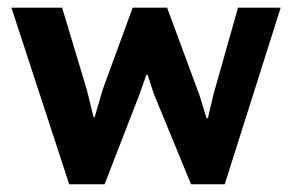

<svg xmlns="http://www.w3.org/2000/svg" viewBox="-20 -477 762 501"><path d="M416 -457 500 -230 519 -168.5H522.5L537.1 -231L601.1 -457H712.4L566.4 3.9H478.5L381.3 -232.4L365.2 -281.7H361.8L344.2 -231.4L252.9 3.9H160.6L9.8 -457H142.1L207 -241.2L224.1 -171.4H227.1L247.6 -242.2L326.2 -457Z"/></svg>

Font: PT Astra Sans
Style: Bold
Weight: 700
Designer: A.Korolkova, I. Chaeva
Foundry: ParaType Ltd
Version: Version 1.001; ttfautohint (v1.6)